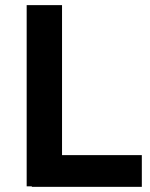

<svg xmlns="http://www.w3.org/2000/svg" viewBox="-20 -723 582 745"><path d="M83.5 -703.1V0H103.5V2H530.3V-121.1H220.7V-703.1Z"/></svg>

Font: Wand UI Pro Bold
Style: Regular
Weight: 700
Designer: Andreas Faust
Version: Version 1.003;FEAKit 1.0